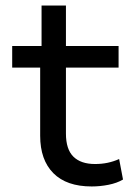

<svg xmlns="http://www.w3.org/2000/svg" viewBox="-20 -664 491 693"><path d="M311 9Q220 9 172.5 -39Q125 -87 125 -174V-420H24V-498H130V-644H218V-498H408V-420H218V-182Q218 -125 245 -98.5Q272 -72 323 -72Q347 -72 368.5 -76.5Q390 -81 410 -90L424 -16Q402 -3 371.5 3Q341 9 311 9Z"/></svg>

Font: Nunito Sans 6pt
Style: Regular
Weight: 400
Version: Version 3.101;gftools[0.9.27]